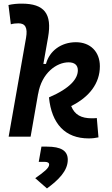

<svg xmlns="http://www.w3.org/2000/svg" viewBox="-20 -763 626 1072"><path d="M475.1 9.8C497.6 9.8 513.2 7.3 529.8 3.9L520.5 -104C511.7 -103 505.9 -102.5 492.7 -102.5C434.1 -102.5 397 -121.6 377.4 -170.9C479 -221.2 537.6 -297.9 537.6 -393.1C537.6 -474.1 484.4 -527.3 403.8 -527.3C321.8 -527.3 255.9 -479 236.8 -406.2H222.2L248.5 -555.2C271.5 -686.5 227.5 -742.7 101.6 -742.7C76.7 -742.7 51.8 -740.7 27.3 -734.9L40.5 -627.4C54.2 -631.3 68.8 -632.8 83 -632.8C121.1 -632.8 135.3 -608.4 125.5 -552.2L28.3 0H150.9L192.9 -240.2V-238.3C212.4 -356 296.4 -415 362.8 -415C396.5 -415 414.6 -399.4 414.6 -370.6C414.6 -325.7 376 -272 253.4 -219.2C268.1 -71.3 344.2 9.8 475.1 9.8ZM242.2 289.1C305.2 242.7 358.4 191.9 358.4 128.9C358.4 78.6 320.8 55.7 242.2 55.7H211.4L196.3 140.6H228C245.6 140.6 254.4 145.5 254.4 155.8C254.4 175.8 223.6 198.7 176.8 231.9Z"/></svg>

Font: Cascadia Code SemiBold
Style: Italic
Weight: 600
Italic angle: -10°
Monospace: yes
Designer: Aaron Bell
Foundry: Saja Typeworks
Version: Version 2404.023